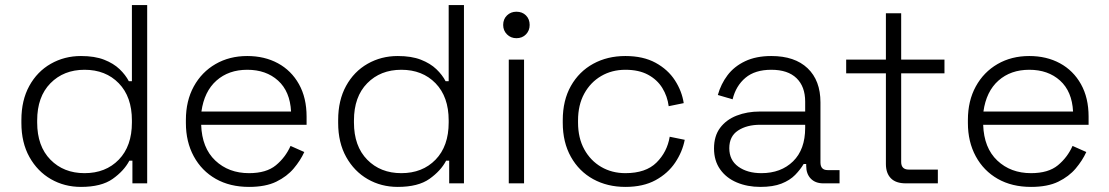

<svg xmlns="http://www.w3.org/2000/svg" viewBox="-20 -720 4355 754"><path d="M298 14Q233 14 180 -16.5Q127 -47 95.5 -103.5Q64 -160 64 -237V-249Q64 -326 95 -382.5Q126 -439 179.5 -469.5Q233 -500 298 -500Q352 -500 389 -485.5Q426 -471 449.5 -448.5Q473 -426 486 -401H498V-700H558V0H500V-89H488Q467 -49 422.5 -17.5Q378 14 298 14ZM312 -40Q395 -40 446.5 -93Q498 -146 498 -239V-247Q498 -340 446.5 -393Q395 -446 312 -446Q230 -446 178 -393Q126 -340 126 -247V-239Q126 -146 178 -93Q230 -40 312 -40Z M958 14Q883 14 827.5 -17.5Q772 -49 741 -106Q710 -163 710 -237V-249Q710 -324 741 -380.5Q772 -437 826.5 -468.5Q881 -500 951 -500Q1019 -500 1071.5 -471.5Q1124 -443 1154 -389.5Q1184 -336 1184 -262V-230H770Q773 -139 825.5 -89.5Q878 -40 958 -40Q1026 -40 1063.5 -71Q1101 -102 1121 -147L1175 -123Q1160 -90 1133.5 -58.5Q1107 -27 1065 -6.5Q1023 14 958 14ZM771 -282H1123Q1119 -361 1072 -403.5Q1025 -446 951 -446Q878 -446 830 -403.5Q782 -361 771 -282Z M1542 14Q1477 14 1424 -16.5Q1371 -47 1339.5 -103.5Q1308 -160 1308 -237V-249Q1308 -326 1339 -382.5Q1370 -439 1423.5 -469.5Q1477 -500 1542 -500Q1596 -500 1633 -485.5Q1670 -471 1693.5 -448.5Q1717 -426 1730 -401H1742V-700H1802V0H1744V-89H1732Q1711 -49 1666.5 -17.5Q1622 14 1542 14ZM1556 -40Q1639 -40 1690.5 -93Q1742 -146 1742 -239V-247Q1742 -340 1690.5 -393Q1639 -446 1556 -446Q1474 -446 1422 -393Q1370 -340 1370 -247V-239Q1370 -146 1422 -93Q1474 -40 1556 -40Z M1978 0V-486H2038V0ZM2008 -570Q1986 -570 1971 -585Q1956 -600 1956 -622Q1956 -645 1971 -659.5Q1986 -674 2008 -674Q2031 -674 2045.5 -659.5Q2060 -645 2060 -622Q2060 -600 2045.5 -585Q2031 -570 2008 -570Z M2436 14Q2365 14 2309.5 -16.5Q2254 -47 2222 -104Q2190 -161 2190 -238V-248Q2190 -326 2222 -382.5Q2254 -439 2309.5 -469.5Q2365 -500 2436 -500Q2506 -500 2554.5 -473.5Q2603 -447 2630.5 -404.5Q2658 -362 2665 -315L2606 -303Q2601 -342 2581 -374.5Q2561 -407 2525 -426.5Q2489 -446 2436 -446Q2383 -446 2341 -421.5Q2299 -397 2274.5 -352.5Q2250 -308 2250 -247V-239Q2250 -178 2274.5 -133.5Q2299 -89 2341 -64.5Q2383 -40 2436 -40Q2516 -40 2558 -81.5Q2600 -123 2610 -183L2669 -171Q2660 -124 2631.5 -81.5Q2603 -39 2554.5 -12.5Q2506 14 2436 14Z M2966 14Q2915 14 2873.5 -3.5Q2832 -21 2808 -55Q2784 -89 2784 -137Q2784 -186 2808 -218Q2832 -250 2873 -266Q2914 -282 2964 -282H3142V-321Q3142 -380 3108 -413Q3074 -446 3009 -446Q2945 -446 2907.5 -414.5Q2870 -383 2857 -330L2799 -347Q2811 -390 2837 -424.5Q2863 -459 2906 -479.5Q2949 -500 3009 -500Q3101 -500 3151.5 -452Q3202 -404 3202 -318V-82Q3202 -52 3230 -52H3277V0H3213Q3182 0 3164 -18.5Q3146 -37 3146 -69V-76H3136Q3123 -54 3102.5 -33Q3082 -12 3049 1Q3016 14 2966 14ZM2970 -40Q3047 -40 3094.5 -86.5Q3142 -133 3142 -218V-230H2965Q2913 -230 2878.5 -207.5Q2844 -185 2844 -138Q2844 -91 2879.5 -65.5Q2915 -40 2970 -40Z M3537 0Q3498 0 3478.5 -20Q3459 -40 3459 -76V-432H3303V-486H3459V-668H3519V-486H3689V-432H3519V-84Q3519 -54 3549 -54H3663V0Z M4029 14Q3954 14 3898.5 -17.5Q3843 -49 3812 -106Q3781 -163 3781 -237V-249Q3781 -324 3812 -380.5Q3843 -437 3897.5 -468.5Q3952 -500 4022 -500Q4090 -500 4142.5 -471.5Q4195 -443 4225 -389.5Q4255 -336 4255 -262V-230H3841Q3844 -139 3896.5 -89.5Q3949 -40 4029 -40Q4097 -40 4134.5 -71Q4172 -102 4192 -147L4246 -123Q4231 -90 4204.5 -58.5Q4178 -27 4136 -6.5Q4094 14 4029 14ZM3842 -282H4194Q4190 -361 4143 -403.5Q4096 -446 4022 -446Q3949 -446 3901 -403.5Q3853 -361 3842 -282Z"/></svg>

Font: Space Grotesk Light Light
Style: Regular
Weight: 300
Version: Version 2.000